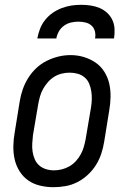

<svg xmlns="http://www.w3.org/2000/svg" viewBox="-20 -770 540 798"><path d="M202 8Q174 8 146.5 1.5Q119 -5 97.5 -20Q76 -35 61.5 -58Q47 -81 41 -107.5Q35 -134 35.5 -162.5Q36 -191 41 -219L62 -349Q66 -374 74.5 -398.5Q83 -423 97 -445.5Q111 -468 130.5 -486.5Q150 -505 174 -517Q198 -529 223 -535Q248 -541 273 -541Q302 -541 328.5 -533Q355 -525 377 -510Q399 -495 413.5 -472Q428 -449 434 -422.5Q440 -396 439.5 -367.5Q439 -339 434 -311L413 -181Q409 -156 401 -131.5Q393 -107 379 -84.5Q365 -62 345 -43.5Q325 -25 301.5 -13Q278 -1 252.5 3.5Q227 8 202 8ZM204 -62Q220 -62 236.5 -66Q253 -70 268 -78.5Q283 -87 295 -100Q307 -113 315.5 -128.5Q324 -144 328.5 -160Q333 -176 336 -192L358 -322Q361 -339 361.5 -356.5Q362 -374 359.5 -390.5Q357 -407 350.5 -422.5Q344 -438 331.5 -448.5Q319 -459 303 -463.5Q287 -468 269 -468Q253 -468 236.5 -464Q220 -460 205.5 -451Q191 -442 179.5 -429Q168 -416 159.5 -401Q151 -386 146.5 -370Q142 -354 139 -338L117 -208Q115 -191 114 -173.5Q113 -156 115.5 -139.5Q118 -123 124.5 -108Q131 -93 143 -82.5Q155 -72 171 -67Q187 -62 204 -62ZM135 -610Q139 -631 146.5 -650.5Q154 -670 167.5 -687Q181 -704 199 -716.5Q217 -729 237 -736.5Q257 -744 277 -747Q297 -750 318 -750Q338 -750 357.5 -747Q377 -744 394.5 -736.5Q412 -729 425.5 -716.5Q439 -704 447 -687Q455 -670 456 -650Q457 -630 454 -610H375Q378 -625 374.5 -639.5Q371 -654 360.5 -663.5Q350 -673 335.5 -676.5Q321 -680 306 -680Q291 -680 275.5 -676.5Q260 -673 246.5 -663.5Q233 -654 225 -640Q217 -626 214 -610Z"/></svg>

Font: Iosevka Curly Slab Oblique
Style: Regular
Weight: 400
Italic angle: -9°
Monospace: yes
Designer: Belleve Invis
Foundry: Belleve Invis
Version: Version 11.1.0; ttfautohint (v1.8.3)